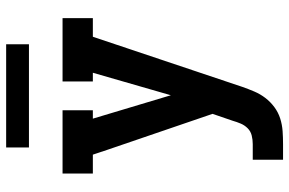

<svg xmlns="http://www.w3.org/2000/svg" viewBox="-182 -566 963 640"><g transform="rotate(-90 300.0 -246.5)"><path d="M87 215V114H139Q154 114 168 110.5Q182 107 192 97Q202 87 207.5 74Q213 61 217 47L240 -20L120 -371L104 -419H41V-520H252V-419H224L302 -159L377 -419H348V-520H559V-419H497L330 79Q323 99 314.5 119Q306 139 293 156Q280 173 262.5 186Q245 199 224.5 205.5Q204 212 182.5 213.5Q161 215 139 215ZM128 -632V-708H472V-632Z"/></g></svg>

Font: Iosevka Etoile
Style: Bold
Weight: 700
Designer: Belleve Invis
Foundry: Belleve Invis
Version: Version 28.1.0; ttfautohint (v1.8.4)